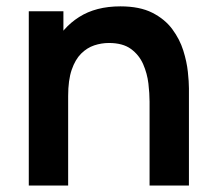

<svg xmlns="http://www.w3.org/2000/svg" viewBox="-20 -575 666 595"><path d="M443.5 0V-260.2Q443.5 -285.2 439.9 -316.2Q436.2 -347.2 423.7 -376Q411.1 -404.8 385.8 -423.3Q360.6 -441.8 317.3 -441.8Q294.5 -441.8 272 -434.4Q249.6 -426.9 231.4 -408.8Q213.2 -390.7 202.2 -358.8Q191.2 -326.8 191.2 -277.5L119.7 -308.2Q119.7 -376.9 146.4 -433Q173.2 -489.2 225.1 -522.2Q277 -555.3 353.2 -555.3Q412.9 -555.3 452 -535.5Q491 -515.7 514 -484.5Q537 -453.4 548 -418.4Q559 -383.3 562.2 -352Q565.5 -320.8 565.5 -301.5V0ZM69.2 0V-540H176.5V-372.5H191.2V0Z"/></svg>

Font: Manrope ExtraLight
Style: Regular
Weight: 200
Designer: Mikhail Sharanda
Foundry: Mikhail Sharanda
Version: Version 4.505